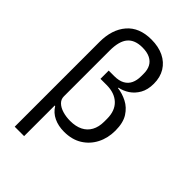

<svg xmlns="http://www.w3.org/2000/svg" viewBox="-277 -853 1154 1154"><g transform="rotate(45 300.0 -276.0)"><path d="M85 -521Q85 -626 139 -689Q193 -752 296 -752Q356 -752 400.5 -730.5Q445 -709 469.5 -669Q494 -629 494 -574Q494 -523 474 -488Q454 -453 423.5 -433Q393 -413 360 -407V-403Q401 -398 440 -378Q479 -358 504.5 -318Q530 -278 530 -211Q530 -148 504 -97.5Q478 -47 430.5 -17.5Q383 12 316 12Q267 12 229 -6Q191 -24 169 -60H165V200H85ZM246 -438H293Q333 -438 358.5 -452Q384 -466 396 -491.5Q408 -517 408 -551V-575Q408 -607 395.5 -630.5Q383 -654 357 -667Q331 -680 291 -680Q227 -680 196 -643.5Q165 -607 165 -527V-137Q165 -113 183 -95.5Q201 -78 231 -69Q261 -60 296 -60Q343 -60 376 -76.5Q409 -93 426.5 -125Q444 -157 444 -202V-226Q444 -294 405 -331Q366 -368 298 -368H246Z"/></g></svg>

Font: Lilex
Style: Regular
Weight: 400
Monospace: yes
Designer: Mike Abbink, Paul van der Laan, Pieter van Rosmalen, Mikhael Khrustik
Foundry: Mikhael Khrustik
Version: Version 2.510